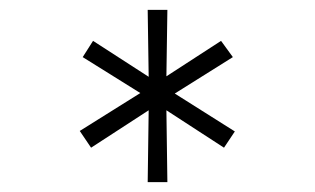

<svg xmlns="http://www.w3.org/2000/svg" viewBox="-20 -720 640 390"><path d="M280 -350 282 -496 165 -420 142 -454 265 -531 148 -604 169 -637 282 -564 280 -700H320L318 -565L429 -637L453 -604L335 -530L457 -453L435 -420L318 -496L320 -350Z"/></svg>

Font: Red Hat Mono VF Light
Style: Regular
Weight: 300
Monospace: yes
Designer: Pentagram, MCKL
Foundry: Pentagram, MCKL
Version: Version 1.023